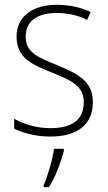

<svg xmlns="http://www.w3.org/2000/svg" viewBox="-20 -559 449 800"><path d="M367 -133C367 -227 296 -254 215 -289C137 -321 87 -340 87 -407C87 -471 136 -505 216 -505C262 -505 310 -494 343 -476L358 -509C320 -527 272 -539 217 -539C112 -539 49 -487 49 -407C49 -317 113 -290 198 -256C277 -224 329 -201 329 -133C329 -65 287 -25 190 -25C135 -25 82 -40 39 -64V-23C73 -6 126 10 190 10C307 10 367 -44 367 -133ZM246 69V61H205C200 103 177 180 162 213V221H184C212 176 234 117 246 69Z"/></svg>

Font: Noto Sans Myanmar UI SemiCondensed ExtraLight
Style: Regular
Weight: 200
Width: 4
Designer: Monotype Design Team
Foundry: Monotype Imaging Inc.
Version: Version 2.103